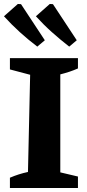

<svg xmlns="http://www.w3.org/2000/svg" viewBox="-29 -948 438 968"><path d="M21 0V-52Q65 -71 112 -81L123 -571L21 -598V-655H364V-603Q344 -594 321.5 -586.5Q299 -579 275 -573V-79L364 -58V0ZM159 -713Q113 -748 71 -786Q29 -824 -9 -866L61 -928L77 -927L197 -745ZM320 -713Q275 -748 232.5 -786Q190 -824 152 -866L222 -928L238 -927L358 -745Z"/></svg>

Font: Piazzolla SC
Style: Bold
Weight: 700
Designer: Juan Pablo del Peral
Foundry: Huerta Tipografica
Version: Version 1.330